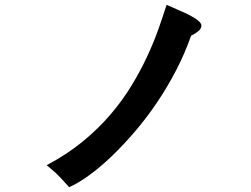

<svg xmlns="http://www.w3.org/2000/svg" viewBox="-20 -707 1040 794"><path d="M813 -600Q812 -588 800 -578Q788 -568 770 -559Q745 -487 709 -417.5Q673 -348 629.5 -283.5Q586 -219 537.5 -162.5Q489 -106 441.5 -60.5Q394 -15 348.5 18Q303 51 266 67Q246 45 234.5 32.5Q223 20 214 11.5Q205 3 196 -4.5Q187 -12 173 -24Q255 -67 320.5 -120.5Q386 -174 436.5 -233Q487 -292 524.5 -354Q562 -416 589.5 -475.5Q617 -535 636 -589Q655 -643 669 -687Q686 -679 711 -668.5Q736 -658 759.5 -646.5Q783 -635 798.5 -622.5Q814 -610 813 -600Z"/></svg>

Font: D2Coding
Style: Bold
Weight: 700
Monospace: yes
Designer: Yong-Rak Park; Jeong-Hwan Yoon; Sang-Min Lee;
Foundry: NHN Corporation
Version: Version 1.3.2; Build 20180524